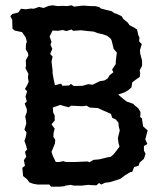

<svg xmlns="http://www.w3.org/2000/svg" viewBox="-20 -699 588 723"><path d="M172 4 166 -4H150H122L105 -7L91 -12L82 -24L67 -36L64 -67L74 -75L70 -96L79 -109L74 -127L82 -136L78 -152L72 -168L77 -183L80 -200L72 -211L79 -234L78 -244L75 -260L81 -277V-288L73 -309L81 -317L76 -335L82 -355L74 -364L83 -380L88 -391L85 -407L87 -421L76 -442L78 -453L77 -472L87 -490L85 -500L77 -513L78 -533L81 -542L77 -558L63 -578L35 -584L27 -591L26 -624L19 -638L26 -646L49 -652L59 -666L77 -664L97 -667L107 -666L127 -673L144 -669L164 -677L179 -679L191 -677L198 -676L217 -677L232 -676L250 -679L259 -674L292 -678L323 -676H339L354 -672L360 -667L383 -661L400 -657L413 -648H417L438 -638L445 -627L461 -614L468 -604L487 -594L496 -588L501 -566L505 -558L504 -543L514 -533L507 -510L508 -497L515 -471V-451L506 -434L508 -422L506 -409L494 -401L478 -389L475 -370L465 -361L451 -352L425 -343L446 -325L458 -316L482 -308L485 -304L501 -291L509 -277L508 -258L514 -254L517 -236L519 -223L536 -208L527 -174L535 -157L522 -149V-132L528 -120L522 -101L506 -87L502 -75L485 -70L478 -52L471 -51L451 -39L439 -30L432 -25L413 -19L393 -13L376 -11L361 -4L353 -10L343 -1L323 -2L313 -3L288 0H258L247 -3L226 0L224 2L204 4ZM317 -88 332 -97 354 -99 387 -107 396 -108 408 -118 419 -132 430 -147 426 -161 424 -179 431 -208 427 -223 426 -237 416 -249 402 -256 398 -270 387 -275 366 -284 349 -292 318 -294 306 -301 290 -299 248 -301 238 -295 220 -300 207 -304 179 -294 180 -276 186 -264V-245L174 -231L186 -214L182 -200L181 -183L188 -173L187 -159L174 -127L179 -112L190 -89H203L218 -92L229 -89H262L310 -91ZM258 -375 291 -376 312 -382 329 -380 355 -393 373 -396 385 -403 393 -416 407 -427 402 -437 416 -458V-468L420 -501L408 -515L401 -544L398 -552L384 -564L367 -570L349 -574L333 -580L311 -582L285 -585L255 -583L250 -588L229 -582L217 -586L198 -583L178 -584L167 -562L174 -541L170 -531L177 -515L169 -496L178 -486L174 -467L178 -434V-423L182 -401L187 -378L210 -384L215 -376L240 -377L247 -383Z"/></svg>

Font: Winky Rough
Style: Regular
Weight: 400
Designer: Simon Atzbach
Foundry: typofactur
Version: Version 1.206